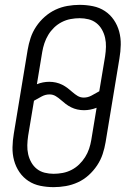

<svg xmlns="http://www.w3.org/2000/svg" viewBox="-20 -763 540 791"><path d="M201 8Q173 8 146 2.5Q119 -3 97 -17.5Q75 -32 60 -54Q45 -76 38 -102Q31 -128 31.5 -156Q32 -184 37 -213L94 -558Q98 -582 106 -606.5Q114 -631 129 -653.5Q144 -676 164.5 -694Q185 -712 208.5 -723Q232 -734 257.5 -738.5Q283 -743 308 -743Q336 -743 363 -737.5Q390 -732 412 -717.5Q434 -703 449 -681Q464 -659 471 -633Q478 -607 477.5 -579Q477 -551 472 -522L415 -177Q411 -153 403 -128.5Q395 -104 380 -81.5Q365 -59 345 -41Q325 -23 301 -12Q277 -1 251.5 3.5Q226 8 201 8ZM325 -361Q342 -361 357.5 -369.5Q373 -378 389 -387L413 -531Q416 -551 416.5 -570Q417 -589 413 -607Q409 -625 400 -641Q391 -657 377 -668Q363 -679 345 -683.5Q327 -688 308 -688Q290 -688 271 -684.5Q252 -681 234.5 -672Q217 -663 203 -649.5Q189 -636 179 -619.5Q169 -603 163 -585Q157 -567 154 -549L132 -416Q144 -421 157 -423.5Q170 -426 183 -426Q197 -426 210.5 -423Q224 -420 236 -414Q248 -408 258.5 -400Q269 -392 278.5 -383.5Q288 -375 299.5 -368Q311 -361 325 -361ZM201 -47Q219 -47 238 -50.5Q257 -54 274.5 -63Q292 -72 306 -85.5Q320 -99 330.5 -115.5Q341 -132 347 -150Q353 -168 356 -186L378 -319Q365 -314 352 -311.5Q339 -309 326 -309Q312 -309 298.5 -312Q285 -315 273 -321Q261 -327 250.5 -335Q240 -343 230.5 -351.5Q221 -360 209.5 -367Q198 -374 184 -374Q167 -374 151.5 -365.5Q136 -357 120 -348L96 -204Q93 -184 92.5 -165Q92 -146 96 -128Q100 -110 109 -94Q118 -78 132 -67Q146 -56 164 -51.5Q182 -47 201 -47Z"/></svg>

Font: Iosevka Light Oblique
Style: Regular
Weight: 300
Italic angle: -9°
Monospace: yes
Designer: Belleve Invis
Foundry: Belleve Invis
Version: Version 32.5.0; ttfautohint (v1.8.4)